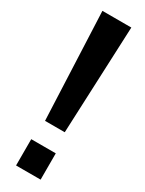

<svg xmlns="http://www.w3.org/2000/svg" viewBox="-189 -729 574 759"><g transform="rotate(30 98.0 -350.0)"><path d="M42 0V-120H154V0ZM53 -210 32 -700H164L143 -210Z"/></g></svg>

Font: Tektur Condensed Medium
Style: Regular
Weight: 500
Width: 3
Designer: Adam Jagosz
Foundry: Adam Jagosz
Version: Version 1.005;gftools[0.9.30]